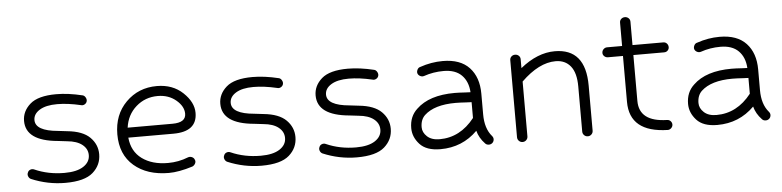

<svg xmlns="http://www.w3.org/2000/svg" viewBox="-38 -698 3598 883"><g transform="rotate(-5 1760.5 -256.5)"><path d="M234 11Q153 11 77 -21Q69 -25 65.5 -34Q62 -43 66 -51Q69 -60 78 -63.5Q87 -67 96 -63Q159 -35 234 -35Q291 -35 321.5 -55Q352 -75 352 -107Q352 -136 327.5 -155.5Q303 -175 258 -179L216 -184Q69 -197 69 -289Q69 -334 106 -366.5Q143 -399 227 -399Q282 -399 348 -383Q356 -381 361 -372Q366 -363 364 -355Q362 -346 353.5 -341Q345 -336 336 -339Q276 -353 227 -353Q175 -353 146 -335Q117 -317 117 -289Q117 -239 221 -230L263 -225Q334 -218 367 -185Q400 -152 400 -107Q400 -57 361.5 -23Q323 11 234 11Z M712 7Q612 7 551.5 -45Q491 -97 491 -190Q491 -281 548.5 -338.5Q606 -396 691 -396Q764 -396 811 -351.5Q858 -307 858 -258Q858 -171 748 -171H540Q546 -107 592.5 -73Q639 -39 712 -39Q761 -39 806 -57Q815 -60 824 -56Q833 -52 836 -43Q840 -35 835.5 -26Q831 -17 822 -13Q758 7 712 7ZM691 -350Q633 -350 591 -313Q549 -276 541 -217H748Q810 -217 810 -258Q810 -292 775.5 -321Q741 -350 691 -350Z M1140 11Q1059 11 983 -21Q975 -25 971.5 -34Q968 -43 972 -51Q975 -60 984 -63.5Q993 -67 1002 -63Q1065 -35 1140 -35Q1197 -35 1227.5 -55Q1258 -75 1258 -107Q1258 -136 1233.5 -155.5Q1209 -175 1164 -179L1122 -184Q975 -197 975 -289Q975 -334 1012 -366.5Q1049 -399 1133 -399Q1188 -399 1254 -383Q1262 -381 1267 -372Q1272 -363 1270 -355Q1268 -346 1259.5 -341Q1251 -336 1242 -339Q1182 -353 1133 -353Q1081 -353 1052 -335Q1023 -317 1023 -289Q1023 -239 1127 -230L1169 -225Q1240 -218 1273 -185Q1306 -152 1306 -107Q1306 -57 1267.5 -23Q1229 11 1140 11Z M1580 11Q1499 11 1423 -21Q1415 -25 1411.5 -34Q1408 -43 1412 -51Q1415 -60 1424 -63.5Q1433 -67 1442 -63Q1505 -35 1580 -35Q1637 -35 1667.5 -55Q1698 -75 1698 -107Q1698 -136 1673.5 -155.5Q1649 -175 1604 -179L1562 -184Q1415 -197 1415 -289Q1415 -334 1452 -366.5Q1489 -399 1573 -399Q1628 -399 1694 -383Q1702 -381 1707 -372Q1712 -363 1710 -355Q1708 -346 1699.5 -341Q1691 -336 1682 -339Q1622 -353 1573 -353Q1521 -353 1492 -335Q1463 -317 1463 -289Q1463 -239 1567 -230L1609 -225Q1680 -218 1713 -185Q1746 -152 1746 -107Q1746 -57 1707.5 -23Q1669 11 1580 11Z M1966 7Q1901 7 1870.5 -26.5Q1840 -60 1840 -101Q1840 -155 1876 -188Q1935 -245 2053 -245Q2063 -245 2075 -244.5Q2087 -244 2102 -243Q2117 -242 2126 -242Q2123 -292 2094 -321Q2065 -350 2011 -350Q1963 -350 1920 -335Q1911 -332 1902 -336.5Q1893 -341 1890 -350Q1888 -358 1892.5 -367Q1897 -376 1906 -378Q1958 -396 2011 -396Q2092 -396 2133.5 -351.5Q2175 -307 2175 -231V-135Q2175 -70 2207 -33Q2214 -25 2213 -15.5Q2212 -6 2205 0Q2198 6 2188 5.5Q2178 5 2172 -2Q2146 -29 2137 -63Q2067 7 1966 7ZM2127 -123V-196Q2118 -196 2103 -197Q2088 -198 2075.5 -198.5Q2063 -199 2053 -199Q1955 -199 1909 -156Q1888 -136 1888 -101Q1888 -77 1908.5 -58Q1929 -39 1966 -39Q2061 -39 2127 -123Z M2321 -17V-373Q2321 -383 2328 -389.5Q2335 -396 2345 -396Q2355 -396 2362 -389.5Q2369 -383 2369 -373V-332Q2448 -396 2528 -396Q2670 -396 2670 -225V-17Q2670 -7 2663 0Q2656 7 2646 7Q2636 7 2629 0Q2622 -7 2622 -17V-225Q2622 -288 2597 -319Q2572 -350 2528 -350Q2451 -350 2369 -270V-17Q2369 -7 2362 0Q2355 7 2345 7Q2335 7 2328 0Q2321 -7 2321 -17Z M3029 -347H2887V-135Q2887 -39 3015 -36Q3025 -36 3031.5 -29Q3038 -22 3038 -13Q3038 -4 3031 3Q3024 10 3015 10Q2839 6 2839 -135V-347H2770Q2760 -347 2753 -353.5Q2746 -360 2746 -369Q2746 -379 2753 -386Q2760 -393 2770 -393H2839V-501Q2839 -511 2846 -517.5Q2853 -524 2863 -524Q2873 -524 2880 -517.5Q2887 -511 2887 -501V-393H3029Q3039 -393 3045.5 -386Q3052 -379 3052 -369Q3052 -360 3045.5 -353.5Q3039 -347 3029 -347Z M3244 7Q3179 7 3148.5 -26.5Q3118 -60 3118 -101Q3118 -155 3154 -188Q3213 -245 3331 -245Q3341 -245 3353 -244.5Q3365 -244 3380 -243Q3395 -242 3404 -242Q3401 -292 3372 -321Q3343 -350 3289 -350Q3241 -350 3198 -335Q3189 -332 3180 -336.5Q3171 -341 3168 -350Q3166 -358 3170.5 -367Q3175 -376 3184 -378Q3236 -396 3289 -396Q3370 -396 3411.5 -351.5Q3453 -307 3453 -231V-135Q3453 -70 3485 -33Q3492 -25 3491 -15.5Q3490 -6 3483 0Q3476 6 3466 5.5Q3456 5 3450 -2Q3424 -29 3415 -63Q3345 7 3244 7ZM3405 -123V-196Q3396 -196 3381 -197Q3366 -198 3353.5 -198.5Q3341 -199 3331 -199Q3233 -199 3187 -156Q3166 -136 3166 -101Q3166 -77 3186.5 -58Q3207 -39 3244 -39Q3339 -39 3405 -123Z"/></g></svg>

Font: Hoogli
Style: Regular
Weight: 400
Designer: Anand Singh Naorem
Foundry: Brand New Type
Version: Version 1.00 b007